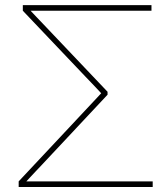

<svg xmlns="http://www.w3.org/2000/svg" viewBox="-20 -748 631 768"><path d="M54.7 0V-22.5L322.8 -308.6Q334.5 -320.8 345.9 -333.3Q357.4 -345.7 368.9 -357.9Q380.4 -370.1 391.6 -382.3V-367.7Q380.4 -379.9 368.9 -392.1Q357.4 -404.3 345.9 -416.3Q334.5 -428.2 322.8 -440.4L71.3 -705.1V-727.5H585.9V-705.1H166.5Q147.9 -705.1 129.2 -705.1Q110.4 -705.1 91.8 -705.1L95.2 -712.4Q103.5 -704.1 111.3 -695.6Q119.1 -687 127.2 -678.7Q135.3 -670.4 143.1 -662.1L410.2 -380.9V-369.1L143.1 -84Q132.3 -72.8 121.6 -61.3Q110.8 -49.8 100.1 -38.3Q89.4 -26.9 78.6 -15.1L75.2 -22.5Q98.1 -22.5 121.1 -22.5Q144 -22.5 166.5 -22.5H590.8V0Z"/></svg>

Font: Inter 18pt Thin
Style: Regular
Weight: 250
Designer: Rasmus Andersson
Foundry: rsms
Version: Version 4.001;git-66647c0bb